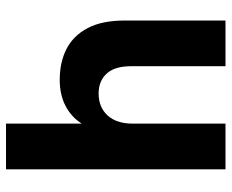

<svg xmlns="http://www.w3.org/2000/svg" viewBox="-84 -666 751 622"><g transform="rotate(-90 291.0 -355.5)"><path d="M53 0V-711H201V-467H202Q223 -500 259 -518.5Q295 -537 343 -537Q400 -537 443 -515Q486 -493 510.5 -446.5Q535 -400 535 -327V0H387V-306Q387 -359 363 -385Q339 -411 299 -411Q254 -411 227.5 -382Q201 -353 201 -300V0Z"/></g></svg>

Font: TikTok Sans 24pt
Style: Bold
Weight: 700
Version: Version 4.000